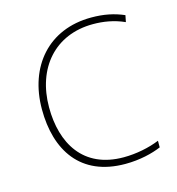

<svg xmlns="http://www.w3.org/2000/svg" viewBox="-87 -614 647 700"><g transform="rotate(-15 236.0 -264.0)"><path d="M302 10C357 10 405 -2 438 -16V-41C399 -25 350 -15 302 -15C150 -15 86 -125 86 -261C86 -409 175 -513 319 -513C357 -513 397 -507 437 -489L442 -514C405 -530 367 -538 319 -538C157 -538 59 -422 59 -261C59 -106 133 10 302 10Z"/></g></svg>

Font: Noto Sans Meetei Mayek Thin
Style: Regular
Weight: 100
Designer: Monotype Design Team and Neelakash Kshetrimayum
Foundry: Monotype Imaging Inc.
Version: Version 2.002